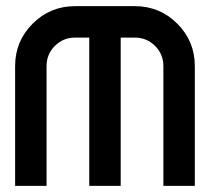

<svg xmlns="http://www.w3.org/2000/svg" viewBox="-20 -606 685 626"><path d="M131.8 0H29.3V-390.6Q29.3 -471.7 86.4 -528.8Q143.6 -585.9 224.6 -585.9H419.9Q501 -585.9 558.1 -528.8Q615.2 -471.7 615.2 -390.6V0H512.7V-390.6Q512.7 -429.2 485.6 -456.3Q458.5 -483.4 419.9 -483.4H373.5V0H271V-483.4H224.6Q186 -483.4 158.9 -456.3Q131.8 -429.2 131.8 -390.6Z"/></svg>

Font: NAYAKA
Style: Regular
Weight: 400
Designer: R.S. Wihananto
Foundry: R.S. Wihananto
Version: Version 1.92